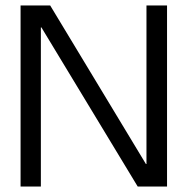

<svg xmlns="http://www.w3.org/2000/svg" viewBox="-20 -680 684 700"><path d="M55 0V-660H163L512 -82H514V-660H589V0H482L131 -580H129V0Z"/></svg>

Font: Bricolage Grotesque 96pt Light
Style: Regular
Weight: 300
Designer: Mathieu Triay
Foundry: Atelier Triay
Version: Version 1.001; ttfautohint (v1.8.4.7-5d5b);gftools[0.9.33.de